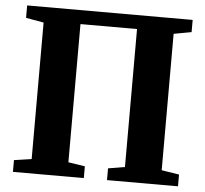

<svg xmlns="http://www.w3.org/2000/svg" viewBox="-53 -798 913 854"><g transform="rotate(5 404.0 -371.5)"><path d="M34 -743H773V-688.5L694 -674V-65L772.5 -52.5V0H455.5V-52.5L530 -65V-681H277.5V-64L352 -52.5V0H35.5V-52.5L113.5 -64V-673.5L34 -687.5Z"/></g></svg>

Font: Merriweather 48pt ExtraBold
Style: Regular
Weight: 800
Version: Version 2.100